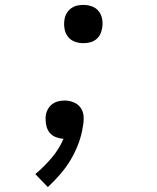

<svg xmlns="http://www.w3.org/2000/svg" viewBox="-20 -558 640 783"><path d="M320 -382Q301 -382 284 -388.5Q267 -395 256.5 -409Q246 -423 243 -441.5Q240 -460 243 -479Q245 -492 252 -504Q259 -516 270 -524Q281 -532 294 -535Q307 -538 320 -538Q339 -538 356 -531.5Q373 -525 383.5 -511Q394 -497 397 -478.5Q400 -460 396 -441Q394 -428 387.5 -416Q381 -404 370 -396Q359 -388 346 -385Q333 -382 320 -382ZM175 205 124 152Q160 122 190.5 86Q221 50 239 8Q223 7 208.5 1.5Q194 -4 184.5 -14.5Q175 -25 170.5 -39.5Q166 -54 166 -70Q166 -75 166 -79.5Q166 -84 167 -89Q169 -102 176 -114Q183 -126 194 -134Q205 -142 218 -145Q231 -148 244 -148Q263 -148 281 -140.5Q299 -133 309.5 -117.5Q320 -102 321 -82Q322 -62 318 -42Q313 -8 300.5 26Q288 60 269.5 91.5Q251 123 226.5 151.5Q202 180 175 205Z"/></svg>

Font: Iosevka Curly Extended
Style: Italic
Weight: 400
Width: 7
Italic angle: -9°
Monospace: yes
Designer: Belleve Invis
Foundry: Belleve Invis
Version: Version 11.1.0; ttfautohint (v1.8.3)